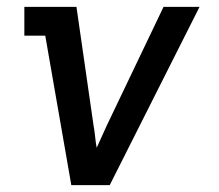

<svg xmlns="http://www.w3.org/2000/svg" viewBox="-20 -540 640 560"><path d="M188 0 112 -436H51V-520H203L253 -173Q256 -157 257.5 -141Q259 -125 262 -109Q269 -125 276.5 -141Q284 -157 291 -173L457 -520H562L300 0Z"/></svg>

Font: Iosevka Etoile Medium
Style: Italic
Weight: 500
Italic angle: -9°
Designer: Belleve Invis
Foundry: Belleve Invis
Version: Version 22.1.2; ttfautohint (v1.8.4)